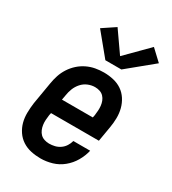

<svg xmlns="http://www.w3.org/2000/svg" viewBox="-191 -880 882 987"><g transform="rotate(30 250.0 -386.0)"><path d="M208 8Q179 8 151 2Q123 -4 100 -19Q77 -34 61.5 -57Q46 -80 39 -106.5Q32 -133 32.5 -162.5Q33 -192 37 -221L59 -351Q63 -376 71 -400.5Q79 -425 93.5 -447.5Q108 -470 128 -488Q148 -506 172 -517.5Q196 -529 221 -533.5Q246 -538 271 -538Q300 -538 328 -531.5Q356 -525 378 -510Q400 -495 415 -472Q430 -449 437 -422Q444 -395 443.5 -366Q443 -337 438 -309L423 -221H139L136 -207Q134 -192 133 -177.5Q132 -163 134 -148.5Q136 -134 141.5 -121Q147 -108 156.5 -98.5Q166 -89 180 -84.5Q194 -80 208 -80Q225 -80 241.5 -84Q258 -88 272.5 -98Q287 -108 296.5 -123Q306 -138 310 -154H410Q402 -120 384 -89Q366 -58 338 -35Q310 -12 276 -2Q242 8 208 8ZM336 -309 339 -323Q341 -338 342 -352.5Q343 -367 341.5 -381Q340 -395 335 -408Q330 -421 320.5 -431Q311 -441 297.5 -445.5Q284 -450 269 -450Q248 -450 227.5 -441.5Q207 -433 192 -416Q177 -399 169 -378.5Q161 -358 158 -337L153 -309ZM245 -596 139 -725 214 -775 300 -652 427 -780 491 -720 340 -596Z"/></g></svg>

Font: Iosevka Curly Slab SmBdObl
Style: Regular
Weight: 600
Italic angle: -9°
Monospace: yes
Designer: Belleve Invis
Foundry: Belleve Invis
Version: Version 11.0.0; ttfautohint (v1.8.3)